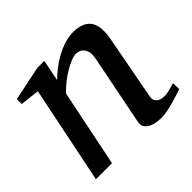

<svg xmlns="http://www.w3.org/2000/svg" viewBox="-130 -636 789 789"><g transform="rotate(-45 265.0 -241.0)"><path d="M526.9 -20Q520.5 -17.6 504.6 -12.5Q488.8 -7.3 469.2 -1.7Q449.7 3.9 429.2 8.1Q408.7 12.2 393.1 12.2Q384.3 12.2 368.9 10.5Q353.5 8.8 339.4 2.7Q325.2 -3.4 316.4 -15.1Q307.6 -26.9 312 -46.9L373 -354Q376.5 -374 373.3 -387.2Q370.1 -400.4 363 -408.4Q356 -416.5 346.7 -419.7Q337.4 -422.9 329.1 -422.9Q316.9 -422.9 299.1 -415.8Q281.2 -408.7 261.5 -397Q241.7 -385.3 221.7 -369.4Q201.7 -353.5 185.1 -335.9L116.2 0H22.9L109.9 -424.8L25.9 -434.1V-462.9L176.8 -494.1H216.8L198.2 -400.9Q214.8 -417.5 236.3 -434.3Q257.8 -451.2 282.2 -464.4Q306.6 -477.5 332.8 -485.8Q358.9 -494.1 383.8 -494.1Q438.5 -494.1 461.7 -463.9Q484.9 -433.6 473.1 -366.2L419.9 -84Q417.5 -69.8 422.1 -61.5Q426.8 -53.2 434.3 -48.8Q441.9 -44.4 450.2 -43.2Q458.5 -42 462.9 -42Q476.6 -42 492.7 -45.9Q508.8 -49.8 525.9 -55.2Z"/></g></svg>

Font: Charis SIL Phon
Style: Italic
Weight: 400
Italic angle: -11°
Foundry: SIL International
Version: Version 5.000